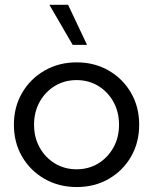

<svg xmlns="http://www.w3.org/2000/svg" viewBox="-20 -752 623 782"><path d="M292.5 9.8Q219.7 9.8 161.6 -23.4Q103.5 -56.6 70.1 -114Q36.6 -171.4 36.6 -244.1Q36.6 -316.4 70.1 -373.8Q103.5 -431.2 161.6 -464.6Q219.7 -498 292.5 -498Q365.2 -498 422.9 -464.6Q480.5 -431.2 513.7 -373.8Q546.9 -316.4 546.9 -244.1Q546.9 -171.4 513.7 -114Q480.5 -56.6 422.9 -23.4Q365.2 9.8 292.5 9.8ZM292 -62.5Q341.3 -62.5 380.4 -86.4Q419.4 -110.4 442.1 -151.4Q464.8 -192.4 464.8 -244.1Q464.8 -295.9 442.1 -336.9Q419.4 -377.9 380.4 -401.9Q341.3 -425.8 292 -425.8Q242.7 -425.8 203.4 -401.9Q164.1 -377.9 141.4 -336.9Q118.7 -295.9 118.7 -244.1Q118.7 -192.4 141.4 -151.4Q164.1 -110.4 203.4 -86.4Q242.7 -62.5 292 -62.5ZM334.5 -569.3H275.9L181.2 -732.4H257.3Z"/></svg>

Font: Kumbh Sans
Style: Regular
Weight: 400
Version: Version 1.005